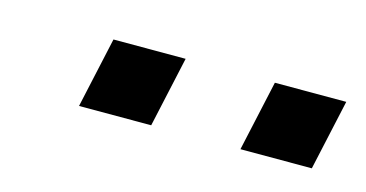

<svg xmlns="http://www.w3.org/2000/svg" viewBox="-30 -781 455 239"><g transform="rotate(15 198.0 -661.5)"><path d="M284 -616 304 -707H396L376 -616ZM76 -616 96 -707H189L169 -616Z"/></g></svg>

Font: Saira Thin Medium
Style: Italic
Weight: 500
Italic angle: -12°
Version: Version 1.101